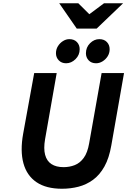

<svg xmlns="http://www.w3.org/2000/svg" viewBox="-20 -1150 784 1182"><path d="M361.5 12Q264 12 204.5 -28.5Q145 -69 124.2 -145Q103.5 -221 122.5 -326.5L190.5 -700H329L257.5 -293Q247.5 -235 257.8 -196.8Q268 -158.5 296.8 -139.8Q325.5 -121 371.5 -121Q408 -121 440 -133.5Q472 -146 495.5 -178Q519 -210 529 -268.5L605.5 -700H743.5L665.5 -256Q652 -177 622.8 -124.8Q593.5 -72.5 552.5 -42.8Q511.5 -13 463 -0.5Q414.5 12 361.5 12ZM571.5 -760.5Q542.5 -760.5 525.8 -778.5Q509 -796.5 509 -822Q509 -858.5 534.2 -883.8Q559.5 -909 591.5 -909Q621 -909 638 -891.2Q655 -873.5 655 -847Q655 -823 642.8 -803.5Q630.5 -784 611.2 -772.2Q592 -760.5 571.5 -760.5ZM387 -760.5Q359 -760.5 341.8 -778.5Q324.5 -796.5 324.5 -822Q324.5 -846.5 336.8 -866Q349 -885.5 367.8 -897.2Q386.5 -909 406.5 -909Q436.5 -909 453.5 -891.2Q470.5 -873.5 470.5 -847Q470.5 -811 444.8 -785.8Q419 -760.5 387 -760.5ZM452.5 -974 344.5 -1130H462L530 -1062.5L620.5 -1130H738L575 -974Z"/></svg>

Font: Overpass ExtraBold
Style: Italic
Weight: 800
Italic angle: -10°
Designer: Delve Withrington, Dave Bailey, Thomas Jockin
Foundry: Delve Fonts LLC
Version: Version 4.000